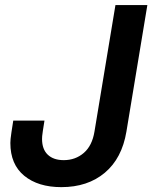

<svg xmlns="http://www.w3.org/2000/svg" viewBox="-20 -748 617 778"><path d="M228.5 10.3Q134.3 10.3 78.1 -35.9Q22 -82 22 -168.5Q22 -175.8 22.9 -185.3Q23.9 -194.8 26.4 -212.2Q28.8 -229.5 33.7 -259.3H160.2Q155.8 -231.9 153.6 -217.5Q151.4 -203.1 150.9 -196.5Q150.4 -189.9 150.4 -185.1Q150.4 -143.1 173.6 -121.1Q196.8 -99.1 238.3 -99.1Q285.6 -99.1 319.6 -128.4Q353.5 -157.7 362.8 -214.8L447.8 -727.5H577.1L492.2 -214.4Q474.1 -106.4 404.8 -48.1Q335.4 10.3 228.5 10.3Z"/></svg>

Font: Inter 24pt SemiBold
Style: Italic
Weight: 600
Italic angle: -9.3988°
Designer: Rasmus Andersson
Foundry: rsms
Version: Version 4.001;git-66647c0bb